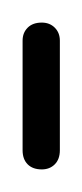

<svg xmlns="http://www.w3.org/2000/svg" viewBox="-20 -150 73 170"><path d="M0 -17H33V-114H0ZM17 -33Q9 -33 4.5 -28.5Q0 -24 0 -17Q0 -9 4.5 -4.5Q9 0 17 0Q24 0 28.5 -4.5Q33 -9 33 -17Q33 -24 28.5 -28.5Q24 -33 17 -33ZM17 -130Q9 -130 4.5 -125.5Q0 -121 0 -114Q0 -106 4.5 -101.5Q9 -97 17 -97Q24 -97 28.5 -101.5Q33 -106 33 -114Q33 -121 28.5 -125.5Q24 -130 17 -130Z"/></svg>

Font: Wavefont Light
Style: Regular
Weight: 300
Version: Version 3.004;gftools[0.9.33]